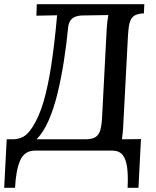

<svg xmlns="http://www.w3.org/2000/svg" viewBox="-49 -720 745 918"><path d="M563 -552 541 -134Q540 -107 538 -87Q536 -67 534 -54L625 -55L613 178H561Q564 122 559 82Q554 42 537.5 21Q521 0 487 0H119Q68 0 47.5 47Q27 94 23 178H-29L-17 -54H12Q38 -54 61 -65.5Q84 -77 108 -115Q139 -164 160 -236.5Q181 -309 196.5 -410.5Q212 -512 224 -647L125 -645L127 -700H641L639 -656Q608 -655 592.5 -644.5Q577 -634 571 -611.5Q565 -589 563 -552ZM126 -54H364Q394 -55 409 -65.5Q424 -76 430.5 -98Q437 -120 439 -158L461 -579Q462 -598 464 -615.5Q466 -633 469 -648L341 -646Q310 -644 295 -630.5Q280 -617 277 -591Q269 -507 256 -425Q243 -343 225.5 -271.5Q208 -200 183.5 -144Q159 -88 126 -54Z"/></svg>

Font: Lora Medium
Style: Italic
Weight: 500
Italic angle: -3°
Designer: Olga Karpushina, Alexei Vanyashin (Cyrillic)
Foundry: Cyreal
Version: Version 3.004